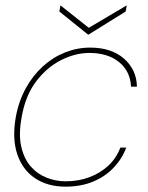

<svg xmlns="http://www.w3.org/2000/svg" viewBox="-20 -686 552 718"><path d="M225 12Q158 12 111 -19.5Q64 -51 44.5 -109.5Q25 -168 39 -248Q50 -308 76.5 -356Q103 -404 140.5 -438Q178 -472 223.5 -490Q269 -508 317 -508Q397 -508 444 -466.5Q491 -425 492 -362H470Q467 -420 425 -454Q383 -488 314 -488Q262 -488 209 -461.5Q156 -435 115.5 -382Q75 -329 61 -248Q49 -183 59.5 -137.5Q70 -92 95 -63.5Q120 -35 154.5 -21.5Q189 -8 225 -8Q273 -8 313.5 -23Q354 -38 384.5 -66Q415 -94 430 -134H452Q437 -93 405.5 -59.5Q374 -26 328.5 -7Q283 12 225 12ZM454 -666 450 -643 310 -556 202 -643 206 -666 312 -582Z"/></svg>

Font: DM Sans 28pt Thin
Style: Italic
Weight: 250
Italic angle: -10°
Version: Version 4.004;gftools[0.9.30]